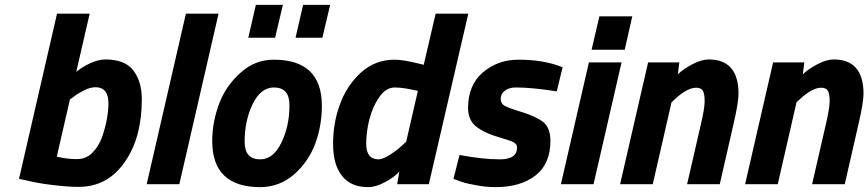

<svg xmlns="http://www.w3.org/2000/svg" viewBox="-20 -756 3564 788"><path d="M412 -512C394 -512 374 -507 351 -497C328 -486 308 -474 293 -461C293 -461 348 -700 348 -700C348 -700 214 -700 214 -700C214 -700 58 -22 58 -22C58 -22 95 -14 95 -14C95 -14 95 -14 95 -14C120 -8 152 -2 193 3C234 8 270 11 302 11C302 11 302 11 302 11C382 11 445 -23 492 -91C539 -158 562 -244 562 -349C562 -349 562 -349 562 -349C562 -396 551 -435 528 -466C505 -497 466 -512 412 -512C412 -512 412 -512 412 -512ZM267 -348C267 -348 284 -360 284 -360C284 -360 284 -360 284 -360C295 -369 309 -377 326 -386C343 -394 359 -398 372 -398C372 -398 372 -398 372 -398C407 -398 425 -376 425 -333C425 -290 416 -242 398 -191C398 -191 398 -191 398 -191C389 -166 375 -145 358 -128C341 -111 320 -103 295 -103C270 -103 242 -106 213 -113C213 -113 267 -348 267 -348Z M716 0C716 0 877 -700 877 -700C877 -700 743 -700 743 -700C743 -700 582 0 582 0C582 0 716 0 716 0Z M1104 -511C1053 -511 1008 -494 969 -459C929 -424 899 -382 880 -332C861 -282 851 -230 851 -177C851 -177 851 -177 851 -177C851 -51 917 12 1048 12C1048 12 1048 12 1048 12C1101 12 1148 -6 1188 -41C1227 -76 1256 -118 1274 -167C1292 -216 1301 -268 1301 -322C1301 -322 1301 -322 1301 -322C1301 -448 1235 -511 1104 -511C1104 -511 1104 -511 1104 -511ZM1048 -102C1005 -102 984 -126 984 -175C984 -175 984 -175 984 -175C984 -232 995 -283 1017 -329C1039 -374 1068 -397 1104 -397C1104 -397 1104 -397 1104 -397C1147 -397 1168 -373 1168 -324C1168 -324 1168 -324 1168 -324C1168 -267 1157 -216 1135 -171C1113 -125 1084 -102 1048 -102C1048 -102 1048 -102 1048 -102ZM1109 -601C1109 -601 1141 -736 1141 -736C1141 -736 1030 -736 1030 -736C1030 -736 999 -601 999 -601C999 -601 1109 -601 1109 -601ZM1303 -601C1303 -601 1335 -736 1335 -736C1335 -736 1224 -736 1224 -736C1224 -736 1193 -601 1193 -601C1193 -601 1303 -601 1303 -601Z M1491 12C1512 12 1536 5 1561 -9C1586 -22 1606 -37 1619 -52C1619 -52 1610 0 1610 0C1610 0 1740 0 1740 0C1740 0 1902 -700 1902 -700C1902 -700 1768 -700 1768 -700C1768 -700 1719 -490 1719 -490C1719 -490 1699 -495 1699 -495C1699 -495 1699 -495 1699 -495C1655 -506 1622 -511 1599 -511C1599 -511 1599 -511 1599 -511C1546 -511 1500 -493 1461 -458C1422 -422 1393 -378 1375 -327C1356 -276 1347 -222 1347 -165C1347 -108 1359 -65 1384 -34C1408 -3 1444 12 1491 12C1491 12 1491 12 1491 12ZM1647 -174C1647 -174 1627 -156 1627 -156C1627 -156 1627 -156 1627 -156C1614 -144 1598 -132 1579 -120C1560 -108 1545 -102 1534 -102C1534 -102 1534 -102 1534 -102C1500 -102 1483 -123 1483 -166C1483 -166 1483 -166 1483 -166C1483 -198 1487 -231 1496 -266C1505 -301 1518 -331 1537 -358C1555 -384 1576 -397 1601 -397C1625 -397 1656 -392 1695 -383C1695 -383 1647 -174 1647 -174Z M2097 -397C2140 -397 2196 -392 2265 -381C2265 -381 2289 -480 2289 -480C2289 -480 2267 -488 2267 -488C2267 -488 2267 -488 2267 -488C2253 -493 2231 -499 2201 -504C2171 -509 2140 -511 2109 -511C2109 -511 2109 -511 2109 -511C2052 -511 2003 -494 1962 -459C1921 -424 1901 -375 1901 -313C1901 -313 1901 -313 1901 -313C1901 -280 1912 -254 1935 -236C1958 -218 1993 -202 2040 -189C2040 -189 2040 -189 2040 -189C2063 -182 2079 -177 2088 -172C2097 -167 2102 -160 2102 -151C2102 -151 2102 -151 2102 -151C2102 -118 2079 -102 2032 -102C1985 -102 1930 -108 1866 -120C1866 -120 1841 -22 1841 -22C1841 -22 1863 -14 1863 -14C1863 -14 1863 -14 1863 -14C1877 -8 1899 -2 1928 3C1957 9 1985 12 2014 12C2014 12 2014 12 2014 12C2082 12 2137 -4 2178 -36C2219 -68 2239 -115 2239 -178C2239 -178 2239 -178 2239 -178C2239 -213 2229 -239 2210 -255C2190 -270 2161 -284 2122 -296C2083 -308 2058 -317 2049 -323C2040 -329 2035 -338 2035 -351C2035 -363 2040 -374 2051 -383C2062 -392 2077 -397 2097 -397C2097 -397 2097 -397 2097 -397Z M2416 0C2416 0 2531 -500 2531 -500C2531 -500 2397 -500 2397 -500C2397 -500 2282 0 2282 0C2282 0 2416 0 2416 0ZM2544 -552C2544 -552 2575 -689 2575 -689C2575 -689 2440 -689 2440 -689C2440 -689 2408 -552 2408 -552C2408 -552 2544 -552 2544 -552Z M2889 -512C2870 -512 2848 -506 2823 -493C2798 -480 2777 -466 2762 -451C2762 -451 2768 -500 2768 -500C2768 -500 2640 -500 2640 -500C2640 -500 2525 0 2525 0C2525 0 2659 0 2659 0C2659 0 2736 -336 2736 -336C2736 -336 2752 -351 2752 -351C2752 -351 2752 -351 2752 -351C2785 -381 2814 -396 2837 -396C2837 -396 2837 -396 2837 -396C2850 -396 2860 -392 2865 -383C2870 -374 2872 -359 2872 -340C2872 -320 2866 -285 2854 -235C2854 -235 2800 0 2800 0C2800 0 2934 0 2934 0C2934 0 2990 -245 2990 -245C2990 -245 2990 -245 2990 -245C3004 -305 3011 -347 3011 -371C3011 -371 3011 -371 3011 -371C3011 -465 2970 -512 2889 -512C2889 -512 2889 -512 2889 -512Z M3402 -512C3383 -512 3361 -506 3336 -493C3311 -480 3290 -466 3275 -451C3275 -451 3281 -500 3281 -500C3281 -500 3153 -500 3153 -500C3153 -500 3038 0 3038 0C3038 0 3172 0 3172 0C3172 0 3249 -336 3249 -336C3249 -336 3265 -351 3265 -351C3265 -351 3265 -351 3265 -351C3298 -381 3327 -396 3350 -396C3350 -396 3350 -396 3350 -396C3363 -396 3373 -392 3378 -383C3383 -374 3385 -359 3385 -340C3385 -320 3379 -285 3367 -235C3367 -235 3313 0 3313 0C3313 0 3447 0 3447 0C3447 0 3503 -245 3503 -245C3503 -245 3503 -245 3503 -245C3517 -305 3524 -347 3524 -371C3524 -371 3524 -371 3524 -371C3524 -465 3483 -512 3402 -512C3402 -512 3402 -512 3402 -512Z"/></svg>

Font: My Font
Style: Bold Italic
Weight: 500
Version: Version 0.001